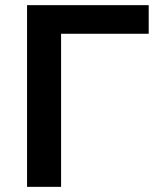

<svg xmlns="http://www.w3.org/2000/svg" viewBox="-20 -725 617 745"><path d="M85 0V-705H557V-594H217V0Z"/></svg>

Font: Nunito Sans 10pt
Style: Bold
Weight: 700
Designer: Vernon Adams
Foundry: Vernon Adams
Version: Version 3.101;gftools[0.9.27]